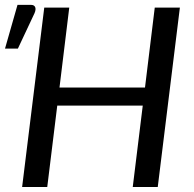

<svg xmlns="http://www.w3.org/2000/svg" viewBox="-36 -748 774 768"><path d="M0 0ZM595 0H495L535 -325.5H193L153 0H52.5L141 -717.5H241L202 -398H544L583 -717.5H683.5ZM-16 -553.5 34 -728.5H88Q101 -728.5 104.8 -719.2Q108.5 -710 102 -695L35.5 -553.5Z"/></svg>

Font: Lato Medium
Style: Italic
Weight: 500
Italic angle: -7°
Designer: Lukasz Dziedzic
Foundry: tyPoland Lukasz Dziedzic
Version: Version 2.006; 2014-01-15